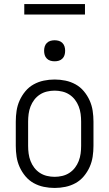

<svg xmlns="http://www.w3.org/2000/svg" viewBox="-20 -921 540 949"><path d="M250 8Q223 8 196.5 2.5Q170 -3 146.5 -16Q123 -29 105.5 -50Q88 -71 77 -95.5Q66 -120 62 -146.5Q58 -173 58 -200V-320Q58 -347 62 -373.5Q66 -400 77 -424.5Q88 -449 105.5 -470Q123 -491 146.5 -504Q170 -517 196.5 -522.5Q223 -528 250 -528Q277 -528 303.5 -522.5Q330 -517 353.5 -504Q377 -491 394.5 -470Q412 -449 423 -424.5Q434 -400 438 -373.5Q442 -347 442 -320V-200Q442 -173 438 -146.5Q434 -120 423 -95.5Q412 -71 394.5 -50Q377 -29 353.5 -16Q330 -3 303.5 2.5Q277 8 250 8ZM250 -47Q269 -47 288 -51.5Q307 -56 323 -66.5Q339 -77 350.5 -92Q362 -107 369 -125Q376 -143 378.5 -162Q381 -181 381 -200V-320Q381 -339 378.5 -358Q376 -377 369 -395Q362 -413 350.5 -428Q339 -443 323 -453.5Q307 -464 288 -468.5Q269 -473 250 -473Q231 -473 212 -468.5Q193 -464 177 -453.5Q161 -443 149.5 -428Q138 -413 131 -395Q124 -377 121.5 -358Q119 -339 119 -320V-200Q119 -181 121.5 -162Q124 -143 131 -125Q138 -107 149.5 -92Q161 -77 177 -66.5Q193 -56 212 -51.5Q231 -47 250 -47ZM250 -618Q239 -618 229 -621Q219 -624 211.5 -631.5Q204 -639 201 -649Q198 -659 198 -670Q198 -681 201 -691Q204 -701 211.5 -708.5Q219 -716 229 -719Q239 -722 250 -722Q261 -722 271 -719Q281 -716 288.5 -708.5Q296 -701 299 -691Q302 -681 302 -670Q302 -659 299 -649Q296 -639 288.5 -631.5Q281 -624 271 -621Q261 -618 250 -618ZM100 -849V-901H400V-849Z"/></svg>

Font: Iosevka Term Curly Light
Style: Regular
Weight: 300
Designer: Belleve Invis
Foundry: Belleve Invis
Version: Version 32.3.0